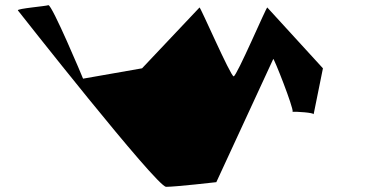

<svg xmlns="http://www.w3.org/2000/svg" viewBox="-20 -722 1469 742"><path d="M49 -682C49 -682 585 0 622 0C659 0 816 -18 816 -18L1036 -494C1038 -500 1115 -305 1111 -290C1123 -291 1194 -287 1192 -280L1228 -458L1013 -693C1011 -699 895 -427 883 -427C871 -427 753 -699 751 -693L529 -458L301 -418C299 -424 181 -704 167 -702C157 -698 46 -689 49 -682ZM1111 -290C1111 -289 1110 -289 1110 -289C1109 -289 1109 -290 1111 -290Z"/></svg>

Font: Ampere
Style: SuExt
Weight: 400
Version: Version 1